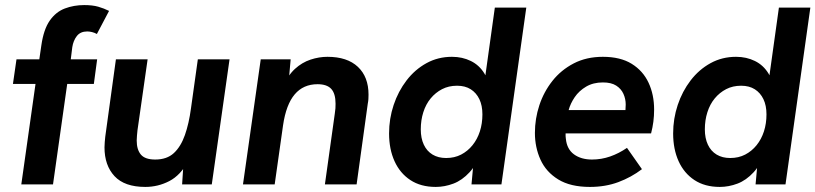

<svg xmlns="http://www.w3.org/2000/svg" viewBox="-20 -727 3215 757"><path d="M64 0 120 -396H31L45 -493H135L143 -548Q152 -611 176 -645.5Q200 -680 235.5 -693.5Q271 -707 312 -707Q345 -707 367.5 -700.5Q390 -694 410 -684L362 -593Q353 -598 343 -600.5Q333 -603 324 -603Q297 -603 283 -585Q269 -567 265 -541L259 -493H363L350 -396H245L189 0Z M553 10Q471 10 431.5 -32.5Q392 -75 392 -146Q392 -157 393 -167Q394 -177 395 -188L437 -493H562L522 -213Q521 -202 520 -192Q519 -182 519 -173Q519 -137 535.5 -117.5Q552 -98 592 -98Q638 -98 665.5 -123.5Q693 -149 709 -194.5Q725 -240 733 -300L760 -493H885L815 0H698L705 -107L723 -93Q692 -36 647.5 -13Q603 10 553 10Z M938 0 1008 -493H1126L1116 -381L1096 -385Q1115 -430 1143 -455.5Q1171 -481 1204.5 -492Q1238 -503 1271 -503Q1349 -503 1391 -463.5Q1433 -424 1433 -354Q1433 -345 1432.5 -336.5Q1432 -328 1430 -318L1386 0H1261L1300 -279Q1302 -291 1302.5 -300Q1303 -309 1303 -318Q1303 -358 1286 -376.5Q1269 -395 1232 -395Q1176 -395 1142 -355Q1108 -315 1096 -233L1063 0Z M1698 10Q1639 10 1598 -17Q1557 -44 1535.5 -91.5Q1514 -139 1514 -201Q1514 -259 1532 -313Q1550 -367 1583 -410Q1616 -453 1661.5 -478Q1707 -503 1762 -503Q1803 -503 1836.5 -486.5Q1870 -470 1890 -437Q1910 -404 1909 -353L1884 -360L1931 -697H2055L1957 0H1839L1851 -132L1882 -139Q1861 -80 1831.5 -48Q1802 -16 1767.5 -3Q1733 10 1698 10ZM1739 -104Q1772 -104 1798 -117.5Q1824 -131 1843 -154.5Q1862 -178 1872 -209Q1882 -240 1882 -276Q1882 -311 1870 -336Q1858 -361 1836 -375Q1814 -389 1782 -389Q1749 -389 1723 -375.5Q1697 -362 1678 -339Q1659 -316 1649 -284.5Q1639 -253 1639 -217Q1639 -182 1651 -156.5Q1663 -131 1685.5 -117.5Q1708 -104 1739 -104Z M2306 10Q2229 10 2181 -19.5Q2133 -49 2111 -97.5Q2089 -146 2089 -203Q2089 -259 2106.5 -312Q2124 -365 2158 -408Q2192 -451 2242 -477Q2292 -503 2357 -503Q2426 -503 2470.5 -475.5Q2515 -448 2537 -401Q2559 -354 2559 -295Q2559 -270 2556 -247Q2553 -224 2547 -201H2210Q2210 -195 2210 -190Q2210 -185 2211 -180Q2215 -139 2243 -118.5Q2271 -98 2314 -98Q2351 -98 2385.5 -110Q2420 -122 2452 -144L2511 -60Q2469 -28 2418 -9Q2367 10 2306 10ZM2442 -270Q2445 -283 2446 -293Q2447 -303 2447 -315Q2447 -337 2438 -357Q2429 -377 2409.5 -389.5Q2390 -402 2357 -402Q2319 -402 2291 -385.5Q2263 -369 2246 -344Q2229 -319 2222 -293H2483Z M2818 10Q2759 10 2718 -17Q2677 -44 2655.5 -91.5Q2634 -139 2634 -201Q2634 -259 2652 -313Q2670 -367 2703 -410Q2736 -453 2781.5 -478Q2827 -503 2882 -503Q2923 -503 2956.5 -486.5Q2990 -470 3010 -437Q3030 -404 3029 -353L3004 -360L3051 -697H3175L3077 0H2959L2971 -132L3002 -139Q2981 -80 2951.5 -48Q2922 -16 2887.5 -3Q2853 10 2818 10ZM2859 -104Q2892 -104 2918 -117.5Q2944 -131 2963 -154.5Q2982 -178 2992 -209Q3002 -240 3002 -276Q3002 -311 2990 -336Q2978 -361 2956 -375Q2934 -389 2902 -389Q2869 -389 2843 -375.5Q2817 -362 2798 -339Q2779 -316 2769 -284.5Q2759 -253 2759 -217Q2759 -182 2771 -156.5Q2783 -131 2805.5 -117.5Q2828 -104 2859 -104Z"/></svg>

Font: Hanken Grotesk
Style: Bold Italic
Weight: 700
Italic angle: -8°
Designer: Alfredo Marco Pradil
Foundry: Hanken Design Co.
Version: Version 3.013